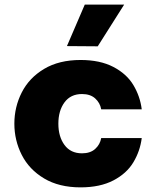

<svg xmlns="http://www.w3.org/2000/svg" viewBox="-20 -799 674 829"><path d="M516 -779 402 -599 269 -600 346 -779ZM42 -265Q42 -337 74 -400Q106 -463 170.5 -501.5Q235 -540 328 -540Q412 -540 469.5 -510Q527 -480 556 -431.5Q585 -383 592 -327H417Q412 -355 391 -374Q370 -393 334 -393Q285 -393 258.5 -357Q232 -321 232 -265Q232 -209 258.5 -173Q285 -137 334 -137Q370 -137 391 -156Q412 -175 417 -203H592Q585 -147 556 -98.5Q527 -50 469.5 -20Q412 10 328 10Q235 10 170.5 -28.5Q106 -67 74 -130Q42 -193 42 -265Z"/></svg>

Font: Be Vietnam Black
Style: Regular
Weight: 900
Designer: Lam Bao; Tony Le; Vietanh Nguyen
Foundry: Yellow Type Foundry
Version: Version 5.000